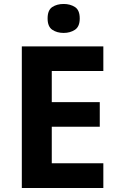

<svg xmlns="http://www.w3.org/2000/svg" viewBox="-20 -1014 600 968"><path d="M501 -66H90V-780H501V-656H241V-499H483V-375H241V-191H501ZM301 -994Q334 -994 358 -978.5Q382 -963 382 -921Q382 -880 358 -864Q334 -848 301 -848Q267 -848 243.5 -864Q220 -880 220 -921Q220 -963 243.5 -978.5Q267 -994 301 -994Z"/></svg>

Font: Noto Sans Malayalam UI
Style: Regular
Weight: 400
Designer: Jelle Bosma - Monotype Design Team
Foundry: Monotype Imaging Inc.
Version: Version 2.104